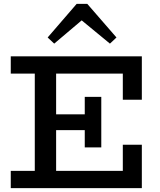

<svg xmlns="http://www.w3.org/2000/svg" viewBox="-20 -979 832 999"><path d="M36 0V-90H619V-226H718V0ZM161 -50V-630H272V-50ZM208 -302V-384H469V-302ZM421 -212V-475H507V-212ZM619 -460V-596H36V-686H718V-460ZM262 -752 228 -784 379 -959H434L586 -784L552 -752L405 -873Z"/></svg>

Font: BioRhyme Medium
Style: Regular
Weight: 500
Designer: Aoife Mooney
Foundry: Aoife Mooney Type
Version: Version 1.600;gftools[0.9.33]